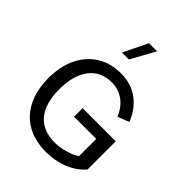

<svg xmlns="http://www.w3.org/2000/svg" viewBox="-265 -1090 1230 1230"><g transform="rotate(45 349.5 -475.0)"><path d="M271 -790H333.5L424.3 -954.6H350.6ZM344.2 -282.2H545.4V-126C511.7 -101.1 435.1 -77.1 375 -77.1C229 -77.1 152.8 -167.5 152.8 -341.3C152.8 -425.8 171.4 -491.2 208 -538.6C244.6 -585.4 294.9 -608.9 359.4 -608.9C445.3 -608.9 509.3 -558.1 540.5 -478.5L618.7 -508.8C596.7 -565.4 564 -609.9 519.5 -642.6C475.1 -675.3 421.9 -691.4 360.4 -691.4C298.3 -691.4 244.1 -676.8 197.8 -647.9C105.5 -589.8 52.7 -482.4 52.7 -341.3C52.7 -127 173.8 5.4 373.5 5.4C431.2 5.4 483.4 -4.4 530.8 -23.9C578.1 -43.5 615.7 -70.3 644.5 -104.5V-359.4H344.2Z"/></g></svg>

Font: Estedad Medium
Style: Regular
Weight: 500
Designer: Amin Abedi
Version: Version 7.3